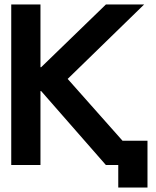

<svg xmlns="http://www.w3.org/2000/svg" viewBox="-20 -734 696 854"><path d="M160 -714V-435H163L451 -714H621L281 -383L525 -108H636V100H506V0H451L163 -329H160V0H30V-714Z"/></svg>

Font: Non Bureau Medium
Style: Regular
Weight: 500
Designer: Jona Saucedo
Foundry: Non Foundry
Version: Version 1.000; ttfautohint (v1.8.4)